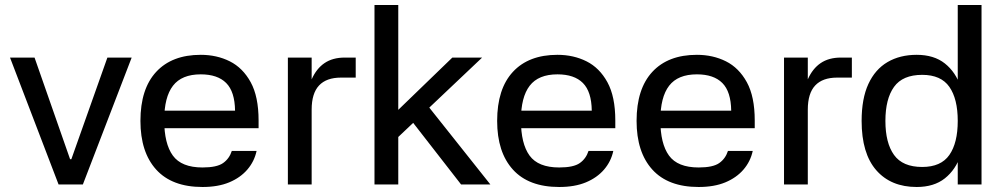

<svg xmlns="http://www.w3.org/2000/svg" viewBox="-20 -737 4016 767"><path d="M311 0H214L20 -507H118L260 -101H265L409 -507H506Z M591 -295H919Q918 -371 883.5 -405.5Q849 -440 782 -440Q706 -440 671 -394.5Q636 -349 636 -257Q636 -163 670.5 -115.5Q705 -68 789 -68Q846 -68 871 -85.5Q896 -103 906 -134H1005Q996 -92 968 -59.5Q940 -27 895.5 -8.5Q851 10 789 10Q667 10 604 -59.5Q541 -129 541 -254Q541 -382 604 -450Q667 -518 782 -518Q846 -518 898 -492Q950 -466 981.5 -408.5Q1013 -351 1013 -256V-225H590Z M1225 0H1130V-507H1225V-420Q1244 -463 1276.5 -485Q1309 -507 1357 -507H1401V-427H1342Q1284 -427 1254.5 -395.5Q1225 -364 1225 -299Z M1672 -336 1939 0H1822L1605 -279ZM1571 0H1476V-717H1571ZM1547 -275 1787 -507H1906L1548 -168Z M2016 -295H2344Q2343 -371 2308.5 -405.5Q2274 -440 2207 -440Q2131 -440 2096 -394.5Q2061 -349 2061 -257Q2061 -163 2095.5 -115.5Q2130 -68 2214 -68Q2271 -68 2296 -85.5Q2321 -103 2331 -134H2430Q2421 -92 2393 -59.5Q2365 -27 2320.5 -8.5Q2276 10 2214 10Q2092 10 2029 -59.5Q1966 -129 1966 -254Q1966 -382 2029 -450Q2092 -518 2207 -518Q2271 -518 2323 -492Q2375 -466 2406.5 -408.5Q2438 -351 2438 -256V-225H2015Z M2573 -295H2901Q2900 -371 2865.5 -405.5Q2831 -440 2764 -440Q2688 -440 2653 -394.5Q2618 -349 2618 -257Q2618 -163 2652.5 -115.5Q2687 -68 2771 -68Q2828 -68 2853 -85.5Q2878 -103 2888 -134H2987Q2978 -92 2950 -59.5Q2922 -27 2877.5 -8.5Q2833 10 2771 10Q2649 10 2586 -59.5Q2523 -129 2523 -254Q2523 -382 2586 -450Q2649 -518 2764 -518Q2828 -518 2880 -492Q2932 -466 2963.5 -408.5Q2995 -351 2995 -256V-225H2572Z M3207 0H3112V-507H3207V-420Q3226 -463 3258.5 -485Q3291 -507 3339 -507H3383V-427H3324Q3266 -427 3236.5 -395.5Q3207 -364 3207 -299Z M3806 -717H3901V0H3806ZM3642 10Q3539 10 3480.5 -57Q3422 -124 3422 -254Q3422 -343 3449 -401.5Q3476 -460 3525.5 -489Q3575 -518 3642 -518Q3711 -518 3754.5 -483.5Q3798 -449 3818 -389.5Q3838 -330 3838 -254Q3838 -178 3818 -118.5Q3798 -59 3754.5 -24.5Q3711 10 3642 10ZM3664 -70Q3739 -70 3772.5 -118Q3806 -166 3806 -254Q3806 -342 3772.5 -390Q3739 -438 3664 -438Q3586 -438 3551.5 -390Q3517 -342 3517 -254Q3517 -166 3551.5 -118Q3586 -70 3664 -70Z"/></svg>

Font: 42dot Sans Light Medium
Style: Regular
Weight: 500
Version: Version 1.000